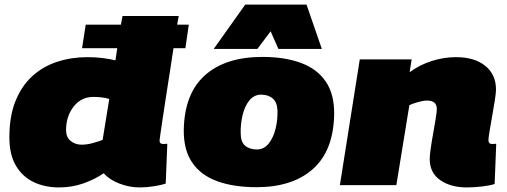

<svg xmlns="http://www.w3.org/2000/svg" viewBox="-20 -810 2220 840"><path d="M591 10Q546 10 502 -7Q458 -24 434 -52Q394 -25 344.5 -7.5Q295 10 237 10Q177 10 128 -13Q79 -36 50 -84.5Q21 -133 21 -209Q21 -302 48 -368.5Q75 -435 122 -477.5Q169 -520 231 -540Q293 -560 363 -560Q398 -560 429.5 -556Q461 -552 485 -546L493 -599H339L355 -702H509L516 -740H762Q762 -740 760 -730Q758 -720 755 -702H806L791 -599H739Q732 -551 723.5 -497.5Q715 -444 707 -392Q699 -340 692.5 -296.5Q686 -253 682 -225.5Q678 -198 678 -195Q678 -180 694 -180Q704 -180 712 -181L705 -7Q685 0 652.5 5Q620 10 591 10ZM337 -177Q359 -177 384 -183.5Q409 -190 429 -198L458 -377Q442 -382 424 -384Q406 -386 389 -386Q335 -386 302 -343.5Q269 -301 269 -241Q269 -210 289 -193.5Q309 -177 337 -177Z M1102 9Q1003 9 931 -17Q859 -43 821 -98.5Q783 -154 784 -242Q787 -401 877 -481Q967 -561 1128 -561Q1225 -561 1296 -535Q1367 -509 1405 -453.5Q1443 -398 1442 -310Q1439 -151 1349.5 -71Q1260 9 1102 9ZM1105 -156Q1136 -157 1156 -182.5Q1176 -208 1185.5 -246.5Q1195 -285 1194 -325Q1193 -362 1173.5 -379Q1154 -396 1121 -396Q1090 -395 1070 -369.5Q1050 -344 1041 -305Q1032 -266 1033 -227Q1033 -189 1052.5 -172.5Q1072 -156 1105 -156ZM915 -596 1053 -790H1321L1388 -596H1198L1164 -673L1106 -596Z M1554 -550H1781L1772 -494Q1817 -527 1870 -543.5Q1923 -560 1975 -560Q2056 -560 2103 -522Q2150 -484 2150 -418Q2150 -404 2145 -372Q2140 -340 2133.5 -303.5Q2127 -267 2122 -237Q2117 -207 2117 -197Q2117 -180 2133 -180Q2142 -180 2151 -181L2144 -5Q2122 2 2088 6Q2054 10 2022 10Q1952 10 1906 -22Q1860 -54 1860 -114Q1860 -130 1864.5 -161.5Q1869 -193 1875.5 -228.5Q1882 -264 1886.5 -293Q1891 -322 1891 -333Q1891 -370 1849 -370Q1832 -370 1809 -363.5Q1786 -357 1771 -350L1714 0H1467Z"/></svg>

Font: Georama Expanded Black
Style: Italic
Weight: 900
Width: 7
Italic angle: -9°
Designer: Jean-Baptiste Levee
Foundry: Production Type
Version: Version 1.000